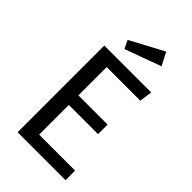

<svg xmlns="http://www.w3.org/2000/svg" viewBox="-272 -995 1079 1079"><g transform="rotate(45 267.5 -455.5)"><path d="M462 -613H195V-388H427V-312H195V-76H481V0H100V-689H473ZM410 -834 194 -755 170 -804 370 -911Z"/></g></svg>

Font: Fira Sans
Style: Regular
Weight: 400
Designer: bBox Type GmbH & Carrois Corporate GbR & Edenspiekermann AG
Foundry: bBox Type GmbH & Carrois Corporate GbR & Edenspiekermann AG
Version: Version 4.301